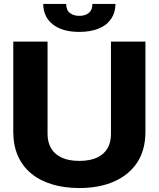

<svg xmlns="http://www.w3.org/2000/svg" viewBox="-20 -939 801 969"><path d="M380 10Q305 10 243.5 -8.5Q182 -27 138 -63Q94 -99 70.5 -152Q47 -205 47 -275V-729H220V-262Q220 -221 238 -190.5Q256 -160 291.5 -143.5Q327 -127 380 -127Q434 -127 469.5 -143.5Q505 -160 522.5 -190.5Q540 -221 540 -262V-729H714V-275Q714 -182 672.5 -119Q631 -56 556 -23Q481 10 380 10ZM380 -778Q295 -778 247 -815.5Q199 -853 198 -919H314Q314 -888 332.5 -873.5Q351 -859 381 -859Q411 -859 429 -874.5Q447 -890 446 -919H563Q562 -874 539.5 -842Q517 -810 476 -794Q435 -778 380 -778Z"/></svg>

Font: Hubot Sans
Style: Bold
Weight: 700
Designer: Deni Anggara
Foundry: GitHub, Inc., Subsidiary of Microsoft Corporation
Version: Version 2.000